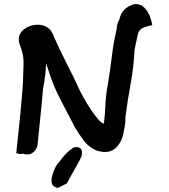

<svg xmlns="http://www.w3.org/2000/svg" viewBox="-20 -738 832 946"><path d="M91 19Q87 22 77.5 20.5Q68 19 60 17Q70 -73 78.5 -158.5Q87 -244 93 -328Q94 -375 96 -420Q98 -465 81 -508Q67 -540 75.5 -563Q84 -586 105.5 -599Q127 -612 150 -615Q185 -620 210.5 -605Q236 -590 247 -554Q278 -484 312.5 -417.5Q347 -351 375 -288Q383 -273 397 -248Q411 -223 428.5 -197Q446 -171 462.5 -151.5Q479 -132 492 -129Q497 -170 499.5 -222.5Q502 -275 510 -314Q522 -385 530.5 -455.5Q539 -526 555 -597Q555 -614 562.5 -629.5Q570 -645 573 -659Q584 -686 601 -698Q618 -710 642 -718Q672 -720 690.5 -701Q709 -682 718.5 -657Q728 -632 730 -614Q691 -606 677.5 -597Q664 -588 659 -568L643 -494Q639 -409 624 -327.5Q609 -246 598 -161Q599 -142 595 -117.5Q591 -93 586 -70Q570 -19 537.5 0.5Q505 20 454 3Q416 -14 393 -45Q370 -76 350 -109Q313 -179 276 -251Q239 -323 215 -403L207 -425Q206 -397 202.5 -365.5Q199 -334 192 -301Q187 -236 179 -162.5Q171 -89 165 -24Q160 1 140.5 15Q121 29 91 19ZM265 188Q208 178 255 82Q256 80 264.5 69Q273 58 284.5 43.5Q296 29 308 16.5Q320 4 327 0Q337 -6 337 -8Q337 -9 347 -12Q351 -13 353.5 -13Q356 -13 357 -13Q384 -13 384 14Q384 15 384 18Q384 21 383 26Q376 48 362 71Q355 83 341.5 107Q328 131 309 166Z"/></svg>

Font: Mansalva
Style: Regular
Weight: 400
Designer: Carolina Short
Foundry: Carolina Short
Version: Version 2.112; ttfautohint (v1.8.4.7-5d5b)